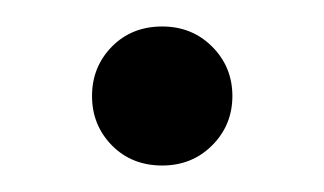

<svg xmlns="http://www.w3.org/2000/svg" viewBox="-20 -117 245 145"><path d="M102.5 -97Q125 -97 140.2 -81.8Q155.5 -66.5 155.5 -44.5Q155.5 -22.5 140.2 -7.2Q125 8 102.5 8Q79.5 8 64.5 -7.2Q49.5 -22.5 49.5 -44.5Q49.5 -66.5 64.5 -81.8Q79.5 -97 102.5 -97Z"/></svg>

Font: Newsreader 72pt Light
Style: Regular
Weight: 300
Designer: Hugues Gentile
Foundry: Production Type
Version: Version 1.003; ttfautohint (v1.8.3)